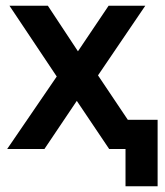

<svg xmlns="http://www.w3.org/2000/svg" viewBox="-20 -520 575 670"><path d="M248 -168 135 0H5L178 -253L13 -500H147L252 -341L359 -500H487L322 -257L426 -102H530V130H418V0H361Z"/></svg>

Font: Retni Sans
Style: Bold
Weight: 700
Designer: Vitaly Kuzmin
Foundry: ParaType Ltd.
Version: Version 1.00;March 2, 2019;FontCreator 11.5.0.2425 64-bit; t